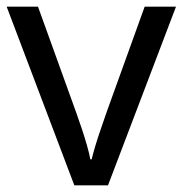

<svg xmlns="http://www.w3.org/2000/svg" viewBox="-20 -556 548 576"><path d="M203 0 0 -536H94L208 -220Q216 -198 225 -171Q234 -144 241 -119.5Q248 -95 251 -78H255Q259 -95 266.5 -120Q274 -145 283.5 -172Q293 -199 300 -220L414 -536H508L304 0Z"/></svg>

Font: bangla25
Style: Book
Weight: 400
Designer: Jelle Bosma - Monotype Design Team
Foundry: Monotype Imaging Inc.
Version: Version 2.003